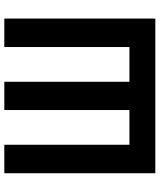

<svg xmlns="http://www.w3.org/2000/svg" viewBox="55 -795 740 890"><g transform="rotate(-90 425.0 -350.0)"><path d="M67 0V-700H199V-120H360V-700H491V-120H652V-700H784V0Z"/></g></svg>

Font: Zen Kaku Gothic New Black
Style: Regular
Weight: 900
Designer: Yoshimichi Ohira
Foundry: Positype
Version: Version 1.001